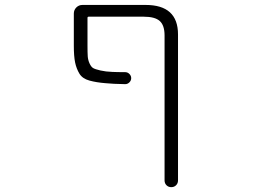

<svg xmlns="http://www.w3.org/2000/svg" viewBox="-20 -565 1040 781"><path d="M649.4 -420.9Q649.4 -461.9 629.9 -479.5Q610.4 -497.1 564.5 -497.1H340.8Q335.9 -497.1 335.9 -492.2V-380.9Q335.9 -350.6 336.9 -335.9Q337.9 -321.3 344.2 -307.1Q350.6 -293 358.9 -288.1Q367.2 -283.2 388.7 -278.3Q410.2 -273.4 436.5 -272.5Q456.1 -271.5 489.3 -271.5Q499 -271.5 506.3 -264.2Q513.7 -256.8 513.7 -247.1Q513.7 -237.3 506.3 -230Q499 -222.7 489.3 -222.7Q438.5 -223.6 409.2 -226.6Q372.1 -229.5 343.8 -237.3Q315.4 -245.1 303.2 -265.1Q291 -285.2 285.6 -310.5Q280.3 -335.9 280.3 -379.9V-509.8Q280.3 -524.4 290.5 -534.7Q300.8 -544.9 315.4 -544.9H572.3Q704.1 -544.9 704.1 -424.8V168.9Q704.1 180.7 696.3 188.5Q688.5 196.3 676.8 196.3Q665 196.3 657.2 188.5Q649.4 180.7 649.4 168.9Z"/></svg>

Font: Rounded-L Mgen+ 1mn light
Style: Regular
Weight: 200
Designer: [Source Han Sans]
Ryoko NISHIZUKA  (kana & ideographs); Paul D. Hunt (Latin, Greek & Cyrillic); Wenlong ZHANG  (bopomofo
Version: Version 1.059.20150602